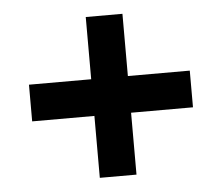

<svg xmlns="http://www.w3.org/2000/svg" viewBox="-42 -642 675 584"><g transform="rotate(-5 295.5 -350.5)"><path d="M240 -105H352V-294H541V-406H352V-596H240V-406H50V-294H240Z"/></g></svg>

Font: Finlandica SemiBold
Style: Regular
Weight: 600
Designer: Niklas Ekholm, Juho Hiilivirta, Jaakko Suomalainen
Foundry: Helsinki Type Studio
Version: Version 2.000;Glyphs 3.2 (3202)